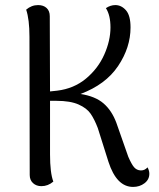

<svg xmlns="http://www.w3.org/2000/svg" viewBox="-20 -722 625 756"><path d="M568 -38Q568 -15 549 -0.5Q530 14 504 14Q439 14 407 -85L365 -218Q352 -252 337 -274Q322 -296 289.5 -310.5Q257 -325 202 -325H177V-114Q177 -41 190 -7Q169 11 143 11Q123 11 110 -1Q97 -13 97 -33L96 -577Q96 -646 83 -684Q104 -702 130 -702Q151 -702 163.5 -690.5Q176 -679 176 -658L177 -362L205 -365Q271 -373 318.5 -412.5Q366 -452 390.5 -507Q415 -562 415 -614Q415 -662 397 -690Q415 -702 434 -702Q458 -702 476 -681.5Q494 -661 494 -614Q494 -535 445 -462Q396 -389 297 -352Q355 -343 387.5 -315Q420 -287 438 -239L485 -105Q498 -75 508 -63.5Q518 -52 533 -51H536Q550 -51 561 -63Q568 -50 568 -38Z"/></svg>

Font: Arima Madurai
Style: Regular
Weight: 400
Designer: Joana Correia and Natanael Gama
Foundry: NDISCOVER
Version: Version 1.019